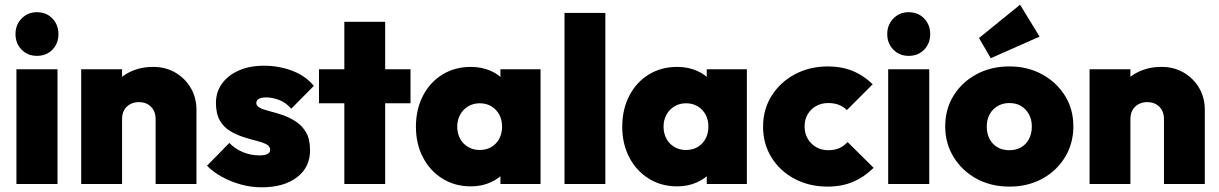

<svg xmlns="http://www.w3.org/2000/svg" viewBox="-20 -784 5194 818"><path d="M50 0V-489H225V0ZM137 -546Q98 -546 72 -572.5Q46 -599 46 -639Q46 -678 72 -705Q98 -732 137 -732Q178 -732 203.5 -705Q229 -678 229 -639Q229 -599 203.5 -572.5Q178 -546 137 -546Z M643 0V-276Q643 -310 623 -329.5Q603 -349 572 -349Q551 -349 534.5 -340Q518 -331 509 -315Q500 -299 500 -276L432 -308Q432 -367 458 -409.5Q484 -452 529.5 -475.5Q575 -499 633 -499Q686 -499 727.5 -474.5Q769 -450 793 -409Q817 -368 817 -316V0ZM326 0V-489H500V0Z M1095 14Q1050 14 1006.5 2Q963 -10 925.5 -30.5Q888 -51 862 -78L957 -175Q981 -150 1014.5 -136Q1048 -122 1086 -122Q1108 -122 1119.5 -128Q1131 -134 1131 -145Q1131 -161 1114.5 -169.5Q1098 -178 1071.5 -184.5Q1045 -191 1016 -200.5Q987 -210 960 -226Q933 -242 916.5 -271Q900 -300 900 -345Q900 -392 925.5 -427.5Q951 -463 997 -483.5Q1043 -504 1105 -504Q1168 -504 1225 -482.5Q1282 -461 1317 -418L1221 -321Q1197 -348 1168 -358.5Q1139 -369 1115 -369Q1092 -369 1082 -362.5Q1072 -356 1072 -345Q1072 -332 1088.5 -324Q1105 -316 1131.5 -309.5Q1158 -303 1186.5 -293Q1215 -283 1241.5 -265.5Q1268 -248 1284.5 -219Q1301 -190 1301 -144Q1301 -71 1245 -28.5Q1189 14 1095 14Z M1447 0V-691H1621V0ZM1339 -344V-489H1729V-344Z M1986 10Q1918 10 1865 -23Q1812 -56 1782 -113.5Q1752 -171 1752 -244Q1752 -318 1782 -376Q1812 -434 1865 -466.5Q1918 -499 1986 -499Q2032 -499 2070 -482.5Q2108 -466 2132.5 -436Q2157 -406 2162 -368V-122Q2157 -83 2132.5 -53.5Q2108 -24 2070 -7Q2032 10 1986 10ZM2023 -145Q2066 -145 2092.5 -173Q2119 -201 2119 -245Q2119 -274 2107 -296Q2095 -318 2073.5 -331Q2052 -344 2024 -344Q1996 -344 1974.5 -331Q1953 -318 1940.5 -295.5Q1928 -273 1928 -245Q1928 -216 1940 -193.5Q1952 -171 1974 -158Q1996 -145 2023 -145ZM2112 0V-131L2137 -251L2112 -369V-489H2283V0Z M2385 0V-729H2559V0Z M2865 10Q2797 10 2744 -23Q2691 -56 2661 -113.5Q2631 -171 2631 -244Q2631 -318 2661 -376Q2691 -434 2744 -466.5Q2797 -499 2865 -499Q2911 -499 2949 -482.5Q2987 -466 3011.5 -436Q3036 -406 3041 -368V-122Q3036 -83 3011.5 -53.5Q2987 -24 2949 -7Q2911 10 2865 10ZM2902 -145Q2945 -145 2971.5 -173Q2998 -201 2998 -245Q2998 -274 2986 -296Q2974 -318 2952.5 -331Q2931 -344 2903 -344Q2875 -344 2853.5 -331Q2832 -318 2819.5 -295.5Q2807 -273 2807 -245Q2807 -216 2819 -193.5Q2831 -171 2853 -158Q2875 -145 2902 -145ZM2991 0V-131L3016 -251L2991 -369V-489H3162V0Z M3506 11Q3428 11 3365.5 -22Q3303 -55 3267 -113Q3231 -171 3231 -244Q3231 -318 3267.5 -376Q3304 -434 3366.5 -467.5Q3429 -501 3508 -501Q3565 -501 3612 -482Q3659 -463 3698 -425L3588 -315Q3573 -330 3553.5 -337.5Q3534 -345 3508 -345Q3480 -345 3457.5 -332.5Q3435 -320 3421.5 -298Q3408 -276 3408 -245Q3408 -215 3421.5 -192.5Q3435 -170 3457.5 -157Q3480 -144 3508 -144Q3536 -144 3556 -153Q3576 -162 3591 -179L3702 -69Q3661 -29 3613.5 -9Q3566 11 3506 11Z M3764 0V-489H3939V0ZM3851 -546Q3812 -546 3786 -572.5Q3760 -599 3760 -639Q3760 -678 3786 -705Q3812 -732 3851 -732Q3892 -732 3917.5 -705Q3943 -678 3943 -639Q3943 -599 3917.5 -572.5Q3892 -546 3851 -546Z M4281 11Q4202 11 4140.5 -22.5Q4079 -56 4043 -114.5Q4007 -173 4007 -246Q4007 -319 4042.5 -376.5Q4078 -434 4140 -467.5Q4202 -501 4280 -501Q4358 -501 4419.5 -467.5Q4481 -434 4517 -376.5Q4553 -319 4553 -246Q4553 -173 4517.5 -114.5Q4482 -56 4420.5 -22.5Q4359 11 4281 11ZM4280 -144Q4309 -144 4330.5 -156.5Q4352 -169 4364 -192Q4376 -215 4376 -245Q4376 -275 4363.5 -297.5Q4351 -320 4330 -332.5Q4309 -345 4280 -345Q4252 -345 4230 -332Q4208 -319 4196 -296.5Q4184 -274 4184 -244Q4184 -215 4196 -192Q4208 -169 4230 -156.5Q4252 -144 4280 -144ZM4201 -536 4151 -622 4326 -764 4409 -628Z M4939 0V-276Q4939 -310 4919 -329.5Q4899 -349 4868 -349Q4847 -349 4830.5 -340Q4814 -331 4805 -315Q4796 -299 4796 -276L4728 -308Q4728 -367 4754 -409.5Q4780 -452 4825.5 -475.5Q4871 -499 4929 -499Q4982 -499 5023.5 -474.5Q5065 -450 5089 -409Q5113 -368 5113 -316V0ZM4622 0V-489H4796V0Z"/></svg>

Font: Outfit Thin ExtraBold
Style: Regular
Weight: 800
Version: Version 1.100;gftools[0.9.27]